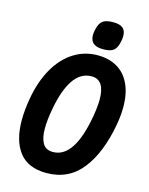

<svg xmlns="http://www.w3.org/2000/svg" viewBox="-139 -1034 878 1135"><g transform="rotate(15 300.0 -466.0)"><path d="M37 -248Q37 -310.5 50 -384.5Q69.5 -494 115 -572.8Q160.5 -651.5 226.5 -693.2Q292.5 -735 372 -735Q442.5 -735 493 -705Q543.5 -675 570.2 -617.2Q597 -559.5 597 -477Q597 -426.5 586.5 -368Q554.5 -189 473.8 -86.5Q393 16 257.5 16Q145 16 91 -54Q37 -124 37 -248ZM439.5 -378.5Q450.5 -443 450.5 -483.5Q450.5 -605.5 370 -605.5Q302 -605.5 258.5 -540Q215 -474.5 194 -355Q181.5 -286 181.5 -236Q181.5 -179 200.2 -146.5Q219 -114 263 -114Q393 -114 439.5 -378.5ZM313 -843Q313 -853 315.5 -868Q321.5 -899.5 332.2 -916.5Q343 -933.5 361.5 -940.5Q380 -947.5 411 -947.5Q450.5 -947.5 469.2 -932Q488 -916.5 488 -884.5Q488 -870 485.5 -857.5Q480 -826 469.8 -809Q459.5 -792 441.2 -784.8Q423 -777.5 391.5 -777.5Q352 -777.5 332.5 -793.8Q313 -810 313 -843Z"/></g></svg>

Font: JuliaMono ExtraBold
Style: Italic
Weight: 800
Italic angle: -9°
Monospace: yes
Designer: cormullion
Foundry: corm
Version: Version 0.057; ttfautohint (v1.8.4)